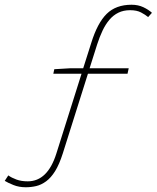

<svg xmlns="http://www.w3.org/2000/svg" viewBox="-40 -692 661 810"><path d="M69 98Q40 98 16.5 88.5Q-7 79 -20 71L-5 48Q9 58 29.5 65.5Q50 73 77 73Q161 73 198 -45L304 -381H185L189 -400L256 -404H311L345 -511Q371 -595 410 -633.5Q449 -672 515 -672Q543 -672 565 -661.5Q587 -651 601 -638L585 -620Q573 -630 555 -639.5Q537 -649 509 -649Q481 -649 459.5 -638.5Q438 -628 421.5 -608.5Q405 -589 392.5 -562.5Q380 -536 370 -505L338 -404H503L498 -381H331L225 -45Q210 2 192.5 30Q175 58 154.5 73Q134 88 112.5 93Q91 98 69 98Z"/></svg>

Font: Source Code Pro ExtraLight
Style: Italic
Weight: 200
Italic angle: -11°
Monospace: yes
Designer: Paul D. Hunt, Teo Tuominen
Foundry: Adobe Systems Incorporated
Version: Version 1.050;PS 1.000;hotconv 16.6.51;makeotf.lib2.5.65220